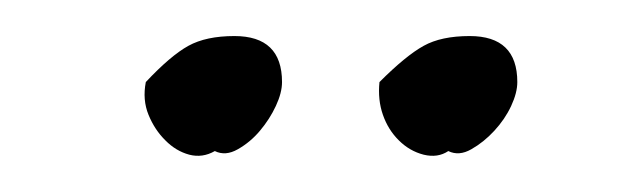

<svg xmlns="http://www.w3.org/2000/svg" viewBox="-20 -767 347 106"><path d="M60.5 -721.7Q74.2 -736.3 84 -741.7Q93.8 -747.1 109.4 -747.1Q135.7 -747.1 135.7 -721.7Q135.7 -715.8 132.3 -708.5Q128.9 -701.2 123.5 -694.8Q118.2 -688.5 111.3 -684.6Q104.5 -680.7 98.6 -683.6Q91.8 -679.7 84.5 -681.6Q77.1 -683.6 71.3 -689.5Q65.4 -695.3 62 -703.6Q58.6 -711.9 60.5 -721.7ZM189.5 -721.7Q204.1 -736.3 213.9 -741.7Q223.6 -747.1 239.3 -747.1Q265.6 -747.1 265.6 -721.7Q265.6 -715.8 262.2 -708.5Q258.8 -701.2 252.9 -694.8Q247.1 -688.5 240.2 -684.6Q233.4 -680.7 227.5 -683.6Q221.7 -679.7 213.9 -681.6Q206.1 -683.6 200.2 -689.5Q194.3 -695.3 191.4 -703.6Q188.5 -711.9 189.5 -721.7Z"/></svg>

Font: Shadows Into Light
Style: Regular
Weight: 400
Designer: Kimberly Geswein
Foundry: Kimberly Geswein
Version: Version 001.000